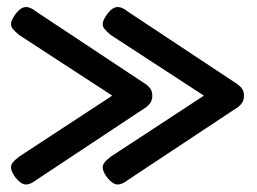

<svg xmlns="http://www.w3.org/2000/svg" viewBox="-20 -492 711 532"><path d="M23 0Q13 -14 11 -23.5Q9 -33 15 -41Q21 -49 33 -58L291 -227L33 -395Q22 -404 15.5 -412Q9 -420 11 -429.5Q13 -439 23 -453Q33 -466 41.5 -470Q50 -474 59.5 -471.5Q69 -469 80 -460L385 -258Q394 -251 398 -244Q402 -237 402 -227Q402 -217 398 -209.5Q394 -202 385 -195L80 7Q70 15 60 18Q50 21 41.5 16.5Q33 12 23 0ZM277 0Q267 -14 265 -23.5Q263 -33 269 -41Q275 -49 287 -58L545 -227L287 -395Q276 -404 269.5 -412Q263 -420 265 -429.5Q267 -439 277 -453Q287 -466 295.5 -470Q304 -474 313.5 -471.5Q323 -469 334 -460L639 -258Q648 -251 652 -244Q656 -237 656 -227Q656 -217 652 -209.5Q648 -202 639 -195L334 7Q324 15 314 18Q304 21 295.5 16.5Q287 12 277 0Z"/></svg>

Font: Fredoka SemiExpanded
Style: Regular
Weight: 400
Width: 6
Designer: Ben Nathan
Foundry: Milena B. Brandão, Ben Nathan
Version: Version 2.001